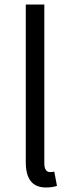

<svg xmlns="http://www.w3.org/2000/svg" viewBox="-20 -816 319 849"><path d="M183 13C206 13 219 10 232 6L220 -57C209 -55 205 -55 201 -55C187 -55 176 -66 176 -93V-796H94V-99C94 -27 121 13 183 13Z"/></svg>

Font: ChiuKong Gothic MN Normal
Style: Regular
Weight: 350
Designer: Ryoko NISHIZUKA 西塚涼子 (kana, bopomofo & ideographs); Paul D. Hunt (Latin, Greek & Cyrillic); Sandoll Communications 산돌커뮤니
Foundry: Adobe
Version: Version 1.300